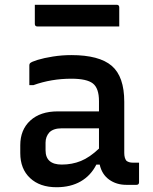

<svg xmlns="http://www.w3.org/2000/svg" viewBox="-20 -775 640 805"><path d="M501 -348V-134Q501 -112 510 -101Q520 -93 537 -93H563V-11Q563 0 552 0H510Q468 0 437.5 -22Q407 -44 398 -85H384Q361 -39 318.5 -14.5Q276 10 217 10Q147 10 106 -28.5Q65 -67 65 -133V-166Q65 -231 107 -269.5Q149 -308 222 -308H395V-351Q395 -405 369.5 -425Q344 -445 279 -445Q195 -445 120 -418H103V-501Q103 -507 106 -510Q112 -516 138 -524Q164 -532 202 -538Q240 -544 279 -544Q396 -544 448.5 -499Q501 -454 501 -348ZM171 -145Q171 -85 239 -85Q282 -85 319 -100Q356 -115 395 -152V-237H239Q204 -237 187 -220Q171 -202 171 -177ZM126 -755H469Q480 -755 480 -744V-664H137Q126 -664 126 -675Z"/></svg>

Font: Recursive Sn Lnr St Med
Style: Regular
Weight: 500
Version: Version 1.085;hotconv 1.1.0;makeotfexe 2.6.0; ttfautohint (v